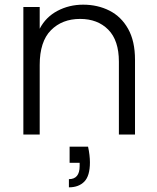

<svg xmlns="http://www.w3.org/2000/svg" viewBox="-20 -576 673 822"><path d="M80 -546H150V-453Q176 -503 226 -529.5Q276 -556 336 -556Q398 -556 448.5 -530.5Q499 -505 528.5 -452.5Q558 -400 558 -320V0H489V-312Q489 -403 443.5 -449Q398 -495 323 -495Q246 -495 198 -446.5Q150 -398 150 -298V0H80ZM357 52Q361 70 363 87.5Q365 105 365 119Q365 177 341 201.5Q317 226 275 226V191Q321 191 321 135V121H278V52Z"/></svg>

Font: Poppins Light
Style: Regular
Weight: 300
Designer: Ninad Kale (Devanagari), Jonny Pinhorn (Latin)
Version: Version 5.002